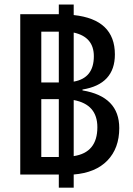

<svg xmlns="http://www.w3.org/2000/svg" viewBox="-20 -778 591 856"><path d="M70.3 -714.8H242.2V-757.8H308.6V-710.9Q492.2 -691.4 492.2 -535.2Q492.2 -402.3 347.7 -378.9V-375Q511.7 -347.7 511.7 -207Q511.7 -117.2 459 -62.5Q406.2 -7.8 308.6 0V58.6H242.2V0H70.3ZM164.1 -410.2H242.2V-636.7H164.1ZM308.6 -632.8V-414.1Q398.4 -429.7 398.4 -527.3Q398.4 -613.3 308.6 -632.8ZM164.1 -78.1H242.2V-335.9H164.1ZM308.6 -332V-82Q414.1 -97.7 414.1 -210.9Q414.1 -312.5 308.6 -332Z"/></svg>

Font: Droid Sans Fallback
Style: Regular
Weight: 400
Designer: Steve Matteson
Foundry: Ascender Corporation
Version: 3.00 (Khmer version)